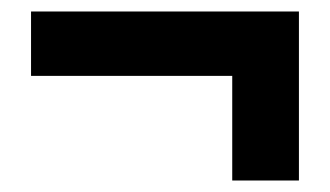

<svg xmlns="http://www.w3.org/2000/svg" viewBox="-20 -406 574 334"><path d="M384 -92V-274H34V-386H500V-92Z"/></svg>

Font: Source Sans 3 ExtraLight ExtraBold
Style: Regular
Weight: 800
Version: Version 3.052;hotconv 1.1.0;makeotfexe 2.6.0